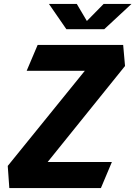

<svg xmlns="http://www.w3.org/2000/svg" viewBox="-20 -959 690 979"><path d="M27.5 0H494.5L550.5 -133H223L617.5 -622.5L608 -730H172L116 -598H412.5L19.5 -113ZM229.5 -939H371.5L423 -852L508.5 -939H650.5L511.5 -810H318.5Z"/></svg>

Font: Monaspace Krypton ExtraBold
Style: Italic
Weight: 800
Italic angle: -11°
Designer: Riley Cran & the Lettermatic Team
Foundry: Lettermatic
Version: Version 1.101 (Monaspace Krypton)